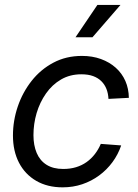

<svg xmlns="http://www.w3.org/2000/svg" viewBox="-20 -765 573 796"><path d="M239.7 11.7Q176.8 11.7 130.4 -15.1Q84 -42 58.8 -90.3Q33.7 -138.7 33.7 -203.1Q33.7 -264.6 53.7 -323.5Q73.7 -382.3 111.1 -429.7Q148.4 -477.1 201.2 -505.1Q253.9 -533.2 319.8 -533.2Q362.8 -533.2 398.4 -520.3Q434.1 -507.3 460 -484.1Q485.8 -460.9 499.8 -429.2Q513.7 -397.5 514.2 -359.4L429.7 -355Q428.7 -377.4 421.4 -396Q414.1 -414.6 400.4 -428.2Q386.7 -441.9 366.2 -449.5Q345.7 -457 317.4 -457Q270 -457 233.2 -435.5Q196.3 -414.1 170.7 -377.4Q145 -340.8 131.8 -296.1Q118.7 -251.5 118.7 -204.6Q118.7 -162.6 132.1 -130.9Q145.5 -99.1 173.1 -81.8Q200.7 -64.5 242.2 -64.5Q271 -64.5 295.2 -71.8Q319.3 -79.1 338.9 -93Q358.4 -106.9 373.3 -126.2Q388.2 -145.5 397.9 -168.5L482.4 -162.1Q469.7 -124.5 446.3 -92.8Q422.9 -61 391.1 -37.6Q359.4 -14.2 321 -1.2Q282.7 11.7 239.7 11.7ZM293 -610.4 383.8 -744.6H479.5L363.3 -610.4Z"/></svg>

Font: Inter 28pt
Style: Italic
Weight: 400
Italic angle: -9.3988°
Designer: Rasmus Andersson
Foundry: rsms
Version: Version 4.001;git-66647c0bb